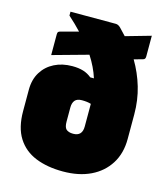

<svg xmlns="http://www.w3.org/2000/svg" viewBox="-115 -849 830 958"><g transform="rotate(15 300.0 -370.0)"><path d="M210 -500Q243 -500 267 -492.5Q291 -485 310 -469H329Q312 -523 277 -577L93 -526V-633Q93 -642 96 -645.5Q99 -649 107 -651L197 -675Q167 -707 130 -740V-760H364Q377 -760 389 -748Q407 -730 423 -712L553 -749V-642Q553 -635 550.5 -630.5Q548 -626 540 -624L496 -612Q531 -553 550.5 -487Q570 -421 570 -347V-220Q570 -146 536 -92Q502 -38 441.5 -9Q381 20 299 20Q218 20 157.5 -4.5Q97 -29 63.5 -82Q30 -135 30 -220V-330Q30 -383 53.5 -421Q77 -459 117.5 -479.5Q158 -500 210 -500ZM263 -187Q275 -175 300 -175Q347 -175 347 -225V-342Q328 -348 300 -348Q275 -348 264 -335Q253 -322 253 -298V-225Q253 -198 263 -187Z"/></g></svg>

Font: Recursive Mn Lnr St XBk
Style: Regular
Weight: 1000
Monospace: yes
Version: Version 1.079;hotconv 1.0.112;makeotfexe 2.5.65598; ttfautoh